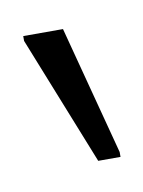

<svg xmlns="http://www.w3.org/2000/svg" viewBox="-35 -752 145 195"><g transform="rotate(-10 38.0 -654.0)"><path d="M53 -585 0 -718V-723H41L76 -590V-585Z"/></g></svg>

Font: Saira ExtraCondensed Thin
Style: Regular
Weight: 250
Width: 2
Designer: Hector Gatti with collaboration of the Omnibus-Type team
Foundry: Omnibus-Type
Version: Version 1.101